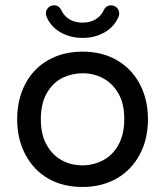

<svg xmlns="http://www.w3.org/2000/svg" viewBox="-20 -707 634 737"><path d="M159.2 -641.6Q156.2 -647.5 156.2 -655.3Q156.2 -668 165 -677.2Q173.8 -686.5 187.5 -686.5Q207 -686.5 215.8 -667Q226.6 -644.5 247.6 -632.3Q268.6 -620.1 296.9 -620.1Q325.2 -620.1 346.2 -632.3Q367.2 -644.5 377.9 -667Q386.7 -686.5 406.2 -686.5Q419.9 -686.5 428.7 -677.2Q437.5 -668 437.5 -655.3Q437.5 -647.5 434.6 -641.6Q418 -603.5 380.9 -582.5Q343.8 -561.5 296.9 -561.5Q250 -561.5 212.9 -582.5Q175.8 -603.5 159.2 -641.6ZM165 -21.5Q108.4 -54.7 77.1 -114.3Q45.9 -173.8 45.9 -249Q45.9 -325.2 77.1 -384.8Q108.4 -444.3 165.5 -476.6Q222.7 -508.8 296.9 -508.8Q371.1 -508.8 427.7 -476.6Q485.4 -443.4 516.6 -384.3Q547.9 -325.2 547.9 -249Q547.9 -172.9 516.6 -114.3Q484.4 -53.7 427.2 -21.5Q370.1 10.7 296.9 10.7Q221.7 10.7 165 -21.5ZM374 -90.8Q412.1 -110.4 434.6 -150.9Q457 -191.4 457 -250Q457 -311.5 433.6 -349.6Q412.1 -386.7 376.5 -406.2Q340.8 -425.8 296.9 -425.8Q256.8 -425.8 219.7 -408.2Q181.6 -388.7 159.2 -348.6Q136.7 -308.6 136.7 -250Q136.7 -187.5 160.2 -149.4Q181.6 -111.3 217.3 -91.8Q252.9 -72.3 296.9 -72.3Q336.9 -72.3 374 -90.8Z"/></svg>

Font: FakePearl
Style: Regular
Weight: 400
Version: Version 1.2